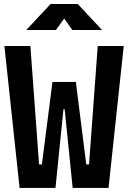

<svg xmlns="http://www.w3.org/2000/svg" viewBox="-20 -918 626 938"><path d="M75.7 0 1.5 -693.4H128.4L170.9 -114.7H184.6L236.3 -517.6H350.6L401.4 -114.7H415L457.5 -693.4H584.5L510.3 0H335L295.9 -384.3H290L251 0ZM108.4 -771.5 227.1 -898.4H359.9L478.5 -771.5H333.5L293.5 -827.6L253.4 -771.5Z"/></svg>

Font: CaskaydiaMono NF
Style: Bold
Weight: 700
Designer: Aaron Bell
Foundry: Saja Typeworks
Version: Version 2111.001; ttfautohint (v1.8.4);Nerd Fonts 3.1.1